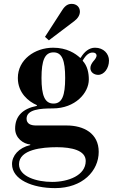

<svg xmlns="http://www.w3.org/2000/svg" viewBox="-20 -732 594 990"><path d="M212 -542 232 -524 364 -624C381 -637 392 -654 392 -672C392 -696 374 -712 350 -712C332 -712 317 -705 301 -680ZM42 114C42 194 147 238 264 238C406 238 489 149 489 51C489 -45 411 -85 324 -85H166C138 -85 117 -94 117 -120C117 -168 188 -173 252 -173C368 -173 438 -253 438 -322C438 -356 431 -392 406 -419C424 -451 441 -461 457 -461C473 -461 478 -453 478 -445C478 -437 469 -424 462 -417C454 -407 446 -395 446 -381C446 -358 467 -346 486 -346C517 -346 542 -380 542 -420C542 -454 515 -486 470 -486C440 -486 415 -466 396 -434H393C369 -456 325 -486 254 -486C159 -486 72 -424 72 -330C72 -252 128 -208 170 -190V-186C98 -172 58 -134 58 -69C58 -20 100 10 136 13V16C76 30 42 71 42 114ZM194 -330C194 -421 211 -462 256 -462C300 -462 316 -421 316 -330C316 -239 300 -198 256 -198C211 -198 194 -239 194 -330ZM78 115C78 38 199 27 273 27C349 27 422 43 422 98C422 173 331 206 249 206C168 206 78 178 78 115Z"/></svg>

Font: Old Standard
Style: Bold
Weight: 700
Designer: Alexey Kryukov <alexios@thessalonica.org.ru>
Version: Version 2.0.2